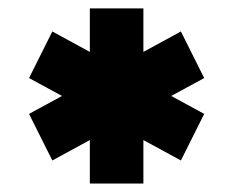

<svg xmlns="http://www.w3.org/2000/svg" viewBox="-20 -496 553 455"><path d="M408.7 -421.4 319.8 -373V-476.1H192.9V-373L104 -421.4L48.8 -311L127 -268.6L48.8 -226.1L104 -115.7L192.9 -164.1V-61H319.8V-164.1L408.7 -115.7L463.9 -226.1L385.7 -268.6L463.9 -311Z"/></svg>

Font: Saman Dere
Style: Regular
Weight: 400
Designer: Tuna Ça_lar Gümü_
Foundry: Tuna Ça_lar Gümü_
Version: Version 1.001;hotconv 1.0.109;makeotfexe 2.5.65596